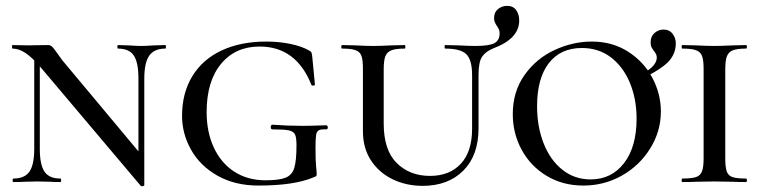

<svg xmlns="http://www.w3.org/2000/svg" viewBox="-20 -622 2608 656"><path d="M97 -446 116 -443V-114Q116 -59 132 -35.5Q148 -12 186 -12Q189 -12 189 -6Q189 0 186 0Q164 0 152 -1L107 -2L63 -1Q50 0 26 0Q23 0 23 -6Q23 -12 26 -12Q64 -12 80.5 -35.5Q97 -59 97 -114ZM461 13 124 -386Q92 -424 68.5 -440Q45 -456 23 -456Q21 -456 21 -462Q21 -468 23 -468L79 -467Q89 -467 102 -467.5Q115 -468 144 -468Q152 -468 157.5 -463Q163 -458 172 -445Q176 -439 193 -416L462 -94L473 11Q473 13 468 14Q463 15 461 13ZM473 11 453 -20V-353Q453 -409 437 -432.5Q421 -456 383 -456Q381 -456 381 -462Q381 -468 383 -468L418 -467Q446 -465 462 -465Q479 -465 507 -467L545 -468Q547 -468 547 -462Q547 -456 545 -456Q507 -456 490 -432Q473 -408 473 -353Z M602 -226Q602 -304 637 -361.5Q672 -419 737 -449.5Q802 -480 890 -480Q933 -480 972 -472Q1011 -464 1037 -449Q1043 -446 1044.5 -441.5Q1046 -437 1047 -427L1056 -333Q1056 -330 1050.5 -329.5Q1045 -329 1044 -332Q992 -463 867 -463Q784 -463 735 -403.5Q686 -344 686 -239Q686 -171 710.5 -118Q735 -65 780.5 -35.5Q826 -6 887 -6Q934 -6 956 -15Q978 -24 985.5 -48.5Q993 -73 993 -126Q993 -152 988 -162.5Q983 -173 967 -176.5Q951 -180 911 -180Q905 -180 905 -188Q905 -191 906.5 -193.5Q908 -196 910 -196Q962 -192 1015 -192Q1039 -192 1095 -194Q1097 -194 1098.5 -191.5Q1100 -189 1100 -187Q1100 -180 1095 -180Q1077 -181 1069.5 -177Q1062 -173 1060 -160.5Q1058 -148 1058 -116Q1058 -71 1060 -53Q1062 -35 1062 -28Q1062 -22 1060.5 -20.5Q1059 -19 1051 -16Q985 12 863 12Q783 12 723.5 -21.5Q664 -55 633 -110Q602 -165 602 -226Z M1501 -456Q1499 -456 1499 -462Q1499 -468 1501 -468L1546 -467Q1582 -465 1604 -465Q1651 -465 1669 -474.5Q1687 -484 1687 -508Q1687 -518 1683 -524.5Q1679 -531 1678 -533Q1668 -547 1668 -560Q1668 -580 1681.5 -591Q1695 -602 1713 -602Q1733 -602 1743.5 -587.5Q1754 -573 1754 -552Q1754 -490 1666 -457Q1639 -446 1627 -428Q1615 -410 1615 -365V-184Q1615 -91 1563 -39Q1511 13 1424 13Q1368 13 1321.5 -9.5Q1275 -32 1247.5 -74Q1220 -116 1220 -174V-387Q1220 -417 1215 -431Q1210 -445 1195 -450.5Q1180 -456 1149 -456Q1146 -456 1146 -462Q1146 -468 1149 -468L1195 -467Q1231 -465 1254 -465Q1280 -465 1318 -467L1363 -468Q1365 -468 1365 -462Q1365 -456 1363 -456Q1332 -456 1317 -450Q1302 -444 1296.5 -429.5Q1291 -415 1291 -385V-200Q1291 -109 1335.5 -65Q1380 -21 1449 -21Q1516 -21 1554.5 -62.5Q1593 -104 1593 -182V-365Q1593 -417 1573.5 -436.5Q1554 -456 1501 -456Z M1732 -232Q1732 -309 1772 -365.5Q1812 -422 1874.5 -451Q1937 -480 2002 -480Q2072 -480 2126 -445.5Q2180 -411 2209 -356Q2238 -301 2238 -241Q2238 -174 2202 -115.5Q2166 -57 2105.5 -22.5Q2045 12 1973 12Q1903 12 1848 -21Q1793 -54 1762.5 -110Q1732 -166 1732 -232ZM2155 -217Q2155 -283 2132.5 -338Q2110 -393 2068 -425.5Q2026 -458 1968 -458Q1895 -458 1855 -406Q1815 -354 1815 -259Q1815 -189 1837.5 -132Q1860 -75 1901.5 -42Q1943 -9 1998 -9Q2069 -9 2112 -64.5Q2155 -120 2155 -217ZM2224 -426Q2224 -436 2215 -447Q2209 -455 2206 -461Q2203 -467 2203 -478Q2203 -498 2216.5 -509.5Q2230 -521 2247 -521Q2267 -521 2278 -506.5Q2289 -492 2289 -474Q2289 -430 2251.5 -400Q2214 -370 2153 -345L2150 -359Q2224 -389 2224 -426Z M2529 -12Q2532 -12 2532 -6Q2532 0 2529 0Q2500 0 2484 -1L2420 -2L2358 -1Q2341 0 2311 0Q2309 0 2309 -6Q2309 -12 2311 -12Q2343 -12 2358 -17Q2373 -22 2378.5 -36.5Q2384 -51 2384 -81V-387Q2384 -417 2378.5 -431Q2373 -445 2358 -450.5Q2343 -456 2311 -456Q2309 -456 2309 -462Q2309 -468 2311 -468L2358 -467Q2396 -465 2420 -465Q2445 -465 2485 -467L2529 -468Q2532 -468 2532 -462Q2532 -456 2529 -456Q2498 -456 2483.5 -450Q2469 -444 2463.5 -429.5Q2458 -415 2458 -385V-81Q2458 -51 2463 -36.5Q2468 -22 2482.5 -17Q2497 -12 2529 -12Z"/></svg>

Font: Cormorant SC Medium
Style: Regular
Weight: 500
Designer: Christian Thalmann (Catharsis Fonts)
Foundry: Catharsis Fonts
Version: Version 4.000